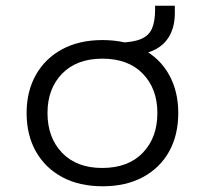

<svg xmlns="http://www.w3.org/2000/svg" viewBox="-20 -643 716 671"><path d="M339 8Q257 8 197.5 -24Q138 -56 105.5 -113.5Q73 -171 73 -248Q73 -324 105.5 -381.5Q138 -439 197.5 -471Q257 -503 338 -503Q420 -503 479.5 -471Q539 -439 571 -381.5Q603 -324 603 -248Q603 -171 571 -113.5Q539 -56 479.5 -24Q420 8 339 8ZM337 -56Q428 -56 479 -109Q530 -162 530 -248Q530 -333 479 -385.5Q428 -438 338 -438Q248 -438 197 -385.5Q146 -333 146 -248Q146 -162 197 -109Q248 -56 337 -56ZM431 -448 395 -474V-494Q446 -495 473.5 -507Q501 -519 511.5 -544Q522 -569 522 -609V-623H591V-597Q591 -551 572.5 -518Q554 -485 518.5 -468Q483 -451 431 -448Z"/></svg>

Font: Nunito Sans 7pt SemiExpanded Light
Style: Regular
Weight: 300
Width: 6
Designer: Vernon Adams
Foundry: Vernon Adams
Version: Version 3.101;gftools[0.9.27]